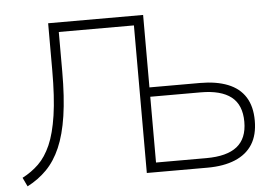

<svg xmlns="http://www.w3.org/2000/svg" viewBox="-51 -775 1237 858"><g transform="rotate(-5 567.5 -346.0)"><path d="M39 13 20 -27Q61 -48 93 -79Q125 -110 147.5 -161Q170 -212 182 -292.5Q194 -373 194 -495V-705H620V-380H847Q920 -380 971.5 -359.5Q1023 -339 1049.5 -297Q1076 -255 1076 -191Q1076 -127 1049.5 -85Q1023 -43 971.5 -21.5Q920 0 847 0H575V-662H238V-484Q238 -369 225.5 -286Q213 -203 188 -145.5Q163 -88 125.5 -50Q88 -12 39 13ZM620 -43H846Q938 -43 983.5 -79Q1029 -115 1029 -190Q1029 -266 983 -302Q937 -338 846 -338H620Z"/></g></svg>

Font: Nunito Sans 10pt ExtraLight
Style: Regular
Weight: 250
Designer: Vernon Adams
Foundry: Vernon Adams
Version: Version 3.101;gftools[0.9.27]